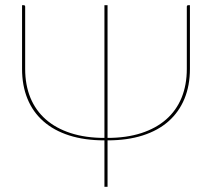

<svg xmlns="http://www.w3.org/2000/svg" viewBox="-20 -720 817 740"><path d="M71.5 -700Q74.5 -700 75.8 -698.2Q77 -696.5 77 -694V-454.5Q77 -392.5 97.2 -343.2Q117.5 -294 156.5 -259.8Q195.5 -225.5 252.5 -207Q309.5 -188.5 382.5 -188.5V-700H394.5V-188.5Q467.5 -188.5 524.5 -207Q581.5 -225.5 620.5 -259.8Q659.5 -294 679.8 -343.2Q700 -392.5 700 -454.5V-694Q700 -696.5 701.2 -698.2Q702.5 -700 705.5 -700H712V-454.5Q712 -390.5 691 -339.5Q670 -288.5 629.8 -252.8Q589.5 -217 530.2 -198Q471 -179 394.5 -179V0H382.5V-179Q306 -179 246.8 -198Q187.5 -217 147 -252.8Q106.5 -288.5 85.8 -339.5Q65 -390.5 65 -454.5V-700Z"/></svg>

Font: Lato Hairline
Style: Regular
Weight: 100
Designer: Lukasz Dziedzic
Foundry: tyPoland Lukasz Dziedzic
Version: Version 2.007; 2014-02-27